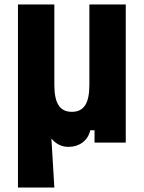

<svg xmlns="http://www.w3.org/2000/svg" viewBox="-20 -635 640 855"><path d="M285 19Q247 19 219.5 -7Q192 -33 176.5 -80.5Q161 -128 161 -194L222 -257Q222 -195 241 -166Q260 -137 300 -137Q340 -137 359 -166Q378 -195 378 -257V-615H540V0H401V-55H382Q374 -20 347.5 -0.5Q321 19 285 19ZM60 200V-615H222V-257L214 -100H204L222 200Z"/></svg>

Font: Martian Mono Condensed
Style: Bold
Weight: 700
Width: 3
Designer: Roman Shamin
Foundry: Evil Martians
Version: Version 1.000